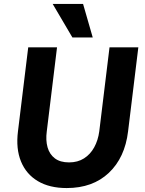

<svg xmlns="http://www.w3.org/2000/svg" viewBox="-20 -941 734 973"><path d="M318 12Q231 12 172 -23Q113 -58 86.5 -122.5Q60 -187 71 -275L123 -701H269L217 -275Q211 -230 221 -194.5Q231 -159 258 -138.5Q285 -118 330 -118Q374 -118 406 -138.5Q438 -159 457.5 -194.5Q477 -230 483 -275L535 -701H681L629 -275Q613 -142 531.5 -65Q450 12 318 12ZM347 -751 247 -921H401L450 -751Z"/></svg>

Font: Inclusive Sans
Style: Italic
Weight: 400
Italic angle: -7°
Designer: Olivia King
Foundry: Olivia King
Version: Version 2.004